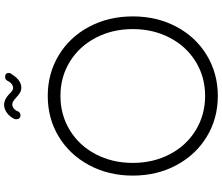

<svg xmlns="http://www.w3.org/2000/svg" viewBox="-93 -968 1083 937"><g transform="rotate(-90 448.5 -499.5)"><path d="M60 -393Q60 -511 111 -606Q162 -701 250.5 -754.5Q339 -808 449 -808Q558 -808 647 -754.5Q736 -701 786.5 -606Q837 -511 837 -393Q837 -275 786.5 -180Q736 -85 647 -31.5Q558 22 449 22Q339 22 250.5 -31.5Q162 -85 111 -180Q60 -275 60 -393ZM775 -393Q775 -493 732.5 -574Q690 -655 615.5 -700.5Q541 -746 449 -746Q357 -746 282 -700.5Q207 -655 164.5 -574Q122 -493 122 -393Q122 -293 164.5 -212Q207 -131 282 -85.5Q357 -40 449 -40Q541 -40 615.5 -85.5Q690 -131 732.5 -212Q775 -293 775 -393ZM541 -1016Q561 -1016 561 -999Q561 -990 555 -984Q526 -937 489 -937Q476 -937 465.5 -943Q455 -949 442 -961Q431 -971 423.5 -976Q416 -981 407 -981Q397 -981 387 -973Q377 -965 373 -952Q371 -947 365.5 -944Q360 -941 354 -941Q345 -941 340 -946.5Q335 -952 335 -962Q335 -967 336 -970Q347 -993 366 -1007Q385 -1021 406 -1021Q431 -1021 457 -997Q475 -977 487 -977Q498 -977 507.5 -984.5Q517 -992 523 -1005Q529 -1016 541 -1016Z"/></g></svg>

Font: Tsukimi Rounded
Style: Regular
Weight: 400
Designer: Takashi Funayama
Foundry: Takashi Funayama
Version: Version 1.032; ttfautohint (v1.8.3)